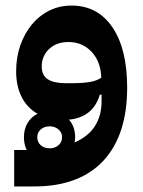

<svg xmlns="http://www.w3.org/2000/svg" viewBox="-20 -430 515 690"><path d="M31 109H76Q66 89 66 63Q66 34 79 12Q92 -10 115 -21Q78 -42 58 -81Q38 -120 38 -174Q38 -224 53 -267Q68 -310 94.5 -342Q121 -374 157.5 -392Q194 -410 237 -410Q331 -410 384 -332Q437 -254 437 -115Q437 -31 416 34.5Q395 100 353 146Q311 192 248.5 216Q186 240 104 240H31ZM237 -131Q278 -131 303.5 -135.5Q329 -140 344 -151Q342 -209 309 -244Q276 -279 226 -279Q183 -279 156.5 -254Q130 -229 130 -191Q130 -159 152 -145Q174 -131 216 -131ZM339 -90Q326 -48 298 -26Q270 -4 228 0Q250 25 250 63Q250 68 249.5 72.5Q249 77 248 82Q298 60 321.5 22.5Q345 -15 345 -65V-90ZM159 103Q177 103 190 92Q203 81 203 63Q203 46 190 35Q177 24 159 24Q139 24 126.5 35Q114 46 114 63Q114 81 126.5 92Q139 103 159 103Z"/></svg>

Font: IBM Plex Sans Arabic SmBld
Style: Regular
Weight: 600
Designer: Mike Abbink, Paul van der Laan, Pieter van Rosmalen, Wael Morcos, Khajak Apelian
Foundry: Bold Monday
Version: Version 1.005